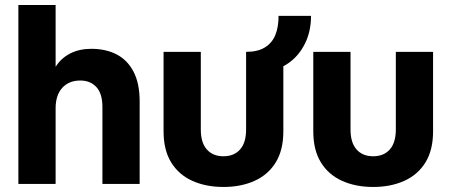

<svg xmlns="http://www.w3.org/2000/svg" viewBox="-20 -731 1789 763"><path d="M53 0V-711H201V-467H202Q223 -500 259 -518.5Q295 -537 343 -537Q400 -537 443 -515Q486 -493 510.5 -446.5Q535 -400 535 -327V0H387V-306Q387 -359 363 -385Q339 -411 299 -411Q254 -411 227.5 -382Q201 -353 201 -300V0Z M868 12Q798 12 744 -12.5Q690 -37 660 -86Q630 -135 630 -209V-525H778V-216Q778 -164 802 -137Q826 -110 868 -110Q910 -110 934 -137Q958 -164 958 -216V-525H1106V-209Q1106 -135 1076 -86Q1046 -37 992 -12.5Q938 12 868 12ZM959 -525Q1004 -525 1032.5 -542.5Q1061 -560 1074 -591.5Q1087 -623 1087 -668H1216Q1216 -607 1192.5 -559Q1169 -511 1129 -482Q1089 -453 1039 -448Z M1463 12Q1393 12 1339 -12.5Q1285 -37 1255 -86Q1225 -135 1225 -209V-525H1373V-216Q1373 -164 1397 -137Q1421 -110 1463 -110Q1505 -110 1529 -137Q1553 -164 1553 -216V-525H1701V-209Q1701 -135 1671 -86Q1641 -37 1587 -12.5Q1533 12 1463 12Z"/></svg>

Font: TikTok Sans 24pt
Style: Bold
Weight: 700
Version: Version 4.000